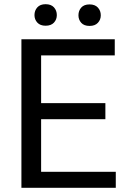

<svg xmlns="http://www.w3.org/2000/svg" viewBox="-20 -899 608 919"><path d="M534.2 -76.7V0H82.5V-710.9H529.3V-633.8H176.8V-405.3H484.4V-328.6H176.8V-76.7ZM145 -826.7Q145 -848.6 158.7 -863.8Q172.4 -878.9 198.2 -878.9Q224.6 -878.9 238.3 -863.8Q252 -848.6 252 -826.7Q252 -805.7 238.3 -790.8Q224.6 -775.9 198.2 -775.9Q172.4 -775.9 158.7 -790.8Q145 -805.7 145 -826.7ZM355.5 -825.7Q355.5 -847.7 368.9 -862.8Q382.3 -877.9 408.7 -877.9Q434.6 -877.9 448.5 -862.8Q462.4 -847.7 462.4 -825.7Q462.4 -804.7 448.5 -789.8Q434.6 -774.9 408.7 -774.9Q382.3 -774.9 368.9 -789.8Q355.5 -804.7 355.5 -825.7Z"/></svg>

Font: Vazirmatn UI FD
Style: Regular
Weight: 400
Designer: Saber Rastikerdar
Foundry: Saber Rastikerdar
Version: Version 33.003